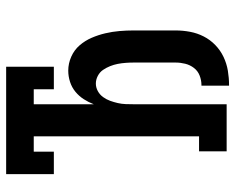

<svg xmlns="http://www.w3.org/2000/svg" viewBox="-92 -684 783 640"><g transform="rotate(-90 300.0 -363.5)"><path d="M335 8V-84H337Q353 -84 368.5 -90Q384 -96 394 -109Q404 -122 408 -138Q412 -154 412 -170V-310Q412 -323 411 -336.5Q410 -350 407.5 -363Q405 -376 400 -388.5Q395 -401 387.5 -412Q380 -423 367.5 -429.5Q355 -436 342 -436Q329 -436 317 -429.5Q305 -423 297 -412Q289 -401 284.5 -388.5Q280 -376 277 -363Q274 -350 273.5 -336.5Q273 -323 273 -310V0H116V-92H166V-643H115V-576H40V-735H398V-576H323V-643H273V-443Q280 -461 290 -476.5Q300 -492 314.5 -504Q329 -516 347.5 -522Q366 -528 385 -528Q409 -528 431.5 -518Q454 -508 469.5 -490Q485 -472 494.5 -450Q504 -428 509.5 -404.5Q515 -381 517 -357.5Q519 -334 519 -310V-170Q519 -146 514.5 -122Q510 -98 499 -76.5Q488 -55 470.5 -38Q453 -21 431 -10.5Q409 0 385 4Q361 8 337 8Z"/></g></svg>

Font: Iosevka Etoile Semibold
Style: Regular
Weight: 600
Designer: Belleve Invis
Foundry: Belleve Invis
Version: Version 22.1.2; ttfautohint (v1.8.4)